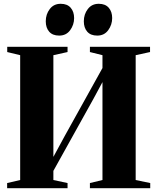

<svg xmlns="http://www.w3.org/2000/svg" viewBox="-20 -989 826 1009"><path d="M17.5 0V-27L86 -43V-699L18 -715.5V-743H335V-715.5L260.5 -699V-164.5L320.5 -275L518.5 -631.5V-699L452.5 -715.5V-743H768.5V-715.5L693 -699V-43L769.5 -27V0H452.5V-27L518.5 -43V-557.5L471 -469.5L260.5 -91V-43L335 -27V0ZM290.5 -802Q256.5 -802 238.5 -822.5Q220.5 -843 220.5 -877Q220.5 -914 241.5 -941.5Q262.5 -969 298.5 -969H299.5Q333.5 -969 351.5 -948.2Q369.5 -927.5 369.5 -894Q369.5 -859 348.8 -830.5Q328 -802 291.5 -802ZM490.5 -802Q456.5 -802 438.5 -822.5Q420.5 -843 420.5 -877Q420.5 -914 441.5 -941.5Q462.5 -969 498.5 -969H499.5Q533.5 -969 551.5 -948.2Q569.5 -927.5 569.5 -894Q569.5 -859 548.8 -830.5Q528 -802 491.5 -802Z"/></svg>

Font: Merriweather 120pt ExtraBold
Style: Regular
Weight: 800
Version: Version 2.100